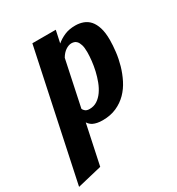

<svg xmlns="http://www.w3.org/2000/svg" viewBox="-277 -655 945 1023"><g transform="rotate(-30 196.0 -143.5)"><path d="M-90.8 250 76.2 -537.1H220.2L204.1 -461.9Q226.1 -480.5 254.4 -492.7Q282.7 -504.9 320.8 -504.9Q346.2 -504.9 368.7 -496.8Q391.1 -488.8 407.5 -470.5Q423.8 -452.1 433.3 -421.9Q442.9 -391.6 442.9 -347.2Q442.9 -313.5 438.2 -274.2Q433.6 -234.9 422.4 -195.6Q411.1 -156.2 392.8 -119.9Q374.5 -83.5 347.2 -55.7Q319.8 -27.8 282.5 -11Q245.1 5.9 196.8 5.9Q177.7 5.9 163.6 2.9Q149.4 0 139.4 -4.9Q129.4 -9.8 122.8 -16.4Q116.2 -22.9 111.8 -29.8L60.1 213.9ZM127.9 -104Q130.9 -95.7 139.9 -88.4Q148.9 -81.1 166 -81.1Q192.4 -81.1 212.9 -94.5Q233.4 -107.9 249 -130.1Q264.6 -152.3 275.4 -180.7Q286.1 -209 293 -238.8Q299.8 -268.6 303 -297.6Q306.2 -326.7 306.2 -350.1Q306.2 -378.9 300.8 -395.5Q295.4 -412.1 287.8 -420.4Q280.3 -428.7 271.5 -430.9Q262.7 -433.1 255.9 -433.1Q238.8 -433.1 220 -420.7Q201.2 -408.2 187 -383.8Z"/></g></svg>

Font: Lobster
Style: Regular
Weight: 400
Designer: Pablo Impallari
Foundry: Pablo Impallari
Version: Version 1.007; ttfautohint (v1.1) -l 8 -r 50 -G 50 -x 14 -D 